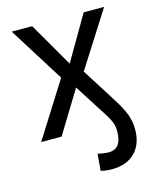

<svg xmlns="http://www.w3.org/2000/svg" viewBox="-114 -625 749 917"><g transform="rotate(-15 260.5 -166.5)"><path d="M325.7 212.9Q293.9 212.9 270.5 206.1L277.3 123Q285.6 126 303.2 128.4Q320.8 130.9 331.5 130.9Q396 130.9 396 43.5Q396 25.4 392.3 11.5Q388.7 -2.4 379.6 -19.3Q370.6 -36.1 353.5 -62.5L260.3 -208.5L132.8 0H31.7L203.6 -272.5L32.2 -545.9H133.3L260.3 -326.7L388.2 -545.9H489.3L315.4 -272.5L424.8 -99.6Q454.6 -52.7 467.8 -17.3Q481 18.1 481 57.1Q481 129.9 439.7 171.4Q398.4 212.9 325.7 212.9Z"/></g></svg>

Font: Inter-Regular
Style: Regular
Weight: 400
Designer: Rasmus Andersson
Foundry: rsms
Version: Version 4.000;git-a52131595